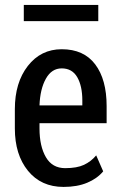

<svg xmlns="http://www.w3.org/2000/svg" viewBox="-20 -734 477 764"><path d="M232.9 9.8Q143.6 9.8 91.3 -54.4Q39.1 -118.7 39.1 -222.7V-299.8Q39.1 -405.3 90.8 -471.7Q142.6 -538.1 225.6 -538.1Q313.5 -538.1 358.9 -477.8Q404.3 -417.5 404.3 -312V-243.7H137.2V-222.7Q137.2 -152.3 162.6 -108.6Q188 -64.9 239.3 -64.9Q286.1 -64.9 314.2 -78.1Q342.3 -91.3 362.8 -115.7L390.6 -52.2Q366.7 -23.4 326.9 -6.8Q287.1 9.8 232.9 9.8ZM225.6 -461.9Q185.5 -461.9 162.6 -420.9Q139.6 -379.9 137.2 -314.5H307.6V-334.5Q307.6 -391.6 287.4 -426.8Q267.1 -461.9 225.6 -461.9ZM371.1 -649.9H74.7V-714.4H371.1Z"/></svg>

Font: Franco
Style: Regular
Weight: 400
Designer: Google
Version: Version 1.200311; 2013